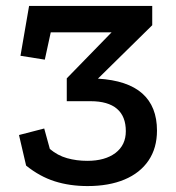

<svg xmlns="http://www.w3.org/2000/svg" viewBox="-20 -609 594 647"><path d="M275 18Q215 18 164.5 2Q114 -14 68 -51L44 -154L129 -176L148 -107Q174 -85 206 -76Q238 -67 274 -67Q334 -67 369 -93.5Q404 -120 404 -167Q404 -217 374 -242.5Q344 -268 285 -268H205V-345L356 -500H151L131 -408L49 -421L78 -589H493V-524L310 -344Q410 -338 459.5 -294Q509 -250 509 -169Q509 -110 480.5 -68Q452 -26 399.5 -4Q347 18 275 18Z"/></svg>

Font: Podkova SemiBold
Style: Regular
Weight: 600
Designer: Ilya Yudin
Foundry: Cyreal (www.cyreal.org)
Version: Version 2.103